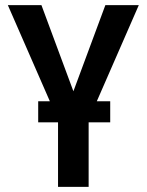

<svg xmlns="http://www.w3.org/2000/svg" viewBox="-20 -731 575 751"><path d="M142.1 -710.9 267.1 -374 392.1 -710.9H522.9L326.7 -261.7V0H207V-261.7L10.7 -710.9ZM411.1 -335V-252.4H129.4V-335Z"/></svg>

Font: Roboto Condensed Medium
Style: Regular
Weight: 500
Designer: Christian Robertson
Foundry: Google
Version: Version 3.0